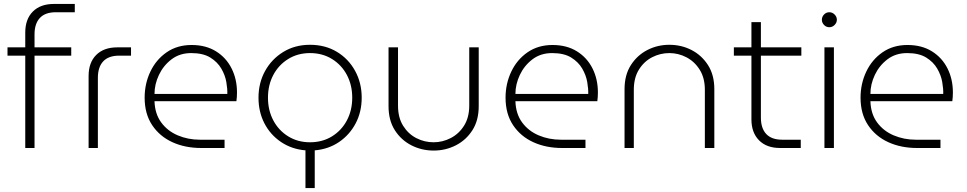

<svg xmlns="http://www.w3.org/2000/svg" viewBox="-20 -750 4903 973"><path d="M108 0V-468H18V-510H108V-585Q108 -653 146.5 -691.5Q185 -730 253 -730H359V-688H263Q209 -688 182 -659Q155 -630 155 -576V-510H341V-468H155V0Z M429 0V-365Q429 -433 467.5 -471.5Q506 -510 574 -510H644V-468H584Q530 -468 503 -439Q476 -410 476 -356V0Z M999 0Q918 0 853.5 -29.5Q789 -59 751 -116Q713 -173 713 -255Q713 -326 742 -387Q771 -448 824.5 -485Q878 -522 951 -522Q1023 -522 1074.5 -490Q1126 -458 1153.5 -403.5Q1181 -349 1181 -281Q1181 -258 1178 -237H763Q765 -173 797 -129.5Q829 -86 881 -64Q933 -42 993 -42H1118V0ZM763 -274H1132Q1133 -299 1127 -334Q1121 -369 1101.5 -402.5Q1082 -436 1045.5 -458.5Q1009 -481 949 -481Q891 -481 849.5 -449.5Q808 -418 785.5 -370.5Q763 -323 763 -274Z M1528 203V12Q1458 6 1404 -30.5Q1350 -67 1320 -125Q1290 -183 1290 -255Q1290 -330 1323.5 -390.5Q1357 -451 1416 -487Q1475 -523 1551 -523Q1628 -523 1687 -487.5Q1746 -452 1779.5 -391Q1813 -330 1813 -255Q1813 -183 1782.5 -125Q1752 -67 1698.5 -30.5Q1645 6 1575 12V203ZM1551 -29Q1614 -29 1662.5 -59Q1711 -89 1738 -140Q1765 -191 1765 -255Q1765 -319 1738 -370Q1711 -421 1662.5 -451Q1614 -481 1551 -481Q1489 -481 1440.5 -451Q1392 -421 1365 -370Q1338 -319 1338 -255Q1338 -191 1365 -140Q1392 -89 1440.5 -59Q1489 -29 1551 -29Z M2178 13Q2117 13 2065 -13.5Q2013 -40 1981 -90Q1949 -140 1949 -212V-510H1997V-215Q1997 -154 2023 -112.5Q2049 -71 2090 -50Q2131 -29 2177 -29Q2223 -29 2264.5 -50.5Q2306 -72 2332 -113.5Q2358 -155 2358 -215V-510H2406V-212Q2406 -140 2374 -90Q2342 -40 2290 -13.5Q2238 13 2178 13Z M2828 0Q2747 0 2682.5 -29.5Q2618 -59 2580 -116Q2542 -173 2542 -255Q2542 -326 2571 -387Q2600 -448 2653.5 -485Q2707 -522 2780 -522Q2852 -522 2903.5 -490Q2955 -458 2982.5 -403.5Q3010 -349 3010 -281Q3010 -258 3007 -237H2592Q2594 -173 2626 -129.5Q2658 -86 2710 -64Q2762 -42 2822 -42H2947V0ZM2592 -274H2961Q2962 -299 2956 -334Q2950 -369 2930.5 -402.5Q2911 -436 2874.5 -458.5Q2838 -481 2778 -481Q2720 -481 2678.5 -449.5Q2637 -418 2614.5 -370.5Q2592 -323 2592 -274Z M3145 0V-298Q3145 -370 3177 -420Q3209 -470 3260.5 -496.5Q3312 -523 3372 -523Q3433 -523 3484.5 -496.5Q3536 -470 3568 -420Q3600 -370 3600 -298V0H3552V-295Q3552 -355 3526 -396.5Q3500 -438 3459 -459.5Q3418 -481 3372 -481Q3326 -481 3285 -460Q3244 -439 3218 -397.5Q3192 -356 3192 -295V0Z M3933 0Q3865 0 3826.5 -39Q3788 -78 3788 -145V-468H3699V-510H3788V-638H3836V-510H4041V-468H3836V-154Q3836 -100 3863 -71Q3890 -42 3944 -42H4038V0Z M4158 0V-510H4206V0ZM4183 -612Q4167 -612 4156 -623.5Q4145 -635 4145 -650Q4145 -665 4156 -676.5Q4167 -688 4183 -688Q4198 -688 4209.5 -676.5Q4221 -665 4221 -650Q4221 -635 4209.5 -623.5Q4198 -612 4183 -612Z M4627 0Q4546 0 4481.5 -29.5Q4417 -59 4379 -116Q4341 -173 4341 -255Q4341 -326 4370 -387Q4399 -448 4452.5 -485Q4506 -522 4579 -522Q4651 -522 4702.5 -490Q4754 -458 4781.5 -403.5Q4809 -349 4809 -281Q4809 -258 4806 -237H4391Q4393 -173 4425 -129.5Q4457 -86 4509 -64Q4561 -42 4621 -42H4746V0ZM4391 -274H4760Q4761 -299 4755 -334Q4749 -369 4729.5 -402.5Q4710 -436 4673.5 -458.5Q4637 -481 4577 -481Q4519 -481 4477.5 -449.5Q4436 -418 4413.5 -370.5Q4391 -323 4391 -274Z"/></svg>

Font: MuseoModerno ExtraLight
Style: Regular
Weight: 200
Designer: Pablo Cosgaya, Héctor Gatti, Marcela Romero, and the Authors of The MuseoModerno Project.
Foundry: Omnibus-Type Team
Version: Version 1.001